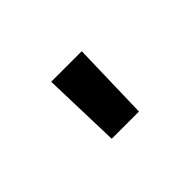

<svg xmlns="http://www.w3.org/2000/svg" viewBox="-46 -926 693 693"><g transform="rotate(-45 300.0 -580.0)"><path d="M231 -430H370L378 -730H222Z"/></g></svg>

Font: JetBrains Mono ExtraBold
Style: Regular
Weight: 800
Monospace: yes
Designer: Philipp Nurullin, Konstantin Bulenkov
Foundry: JetBrains
Version: Version 2.305